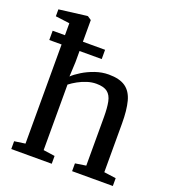

<svg xmlns="http://www.w3.org/2000/svg" viewBox="-146 -930 937 1041"><g transform="rotate(20 322.5 -409.5)"><path d="M100.5 -54V-748.5L19 -759V-799L177.5 -819H182.5L204 -804.5V-562L200 -477.5Q218 -495 249.2 -514.2Q280.5 -533.5 319.2 -547Q358 -560.5 397.5 -560.5Q460 -560.5 494.2 -536.5Q528.5 -512.5 541.8 -462.2Q555 -412 555 -334.5V-54.5L624 -45V0H389V-45L451 -54.5V-334.5Q451 -387.5 444 -422.2Q437 -457 415.5 -473.8Q394 -490.5 351 -490.5Q325 -490.5 298.2 -482Q271.5 -473.5 247.5 -460.2Q223.5 -447 205 -432.5V-54.5L271.5 -45V0H38V-45ZM29.5 -679.5H332V-626H29.5Z"/></g></svg>

Font: Merriweather 36pt
Style: Regular
Weight: 400
Designer: Eben Sorkin
Foundry: Eben Sorkin
Version: Version 2.100